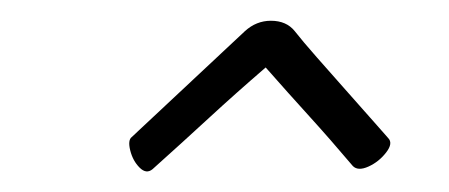

<svg xmlns="http://www.w3.org/2000/svg" viewBox="-20 -697 433 185"><path d="M127 -534Q121 -529 114.5 -535.5Q108 -542 105.5 -552Q103 -562 107 -565L216 -667Q227 -677 241 -677Q256 -677 264 -667Q271 -658 285.5 -641.5Q300 -625 316 -607Q332 -589 343 -576.5Q354 -564 354 -564Q359 -559 352 -550Q345 -541 335 -536.5Q325 -532 320 -537Q298 -563 278 -585Q258 -607 236 -632Q207 -607 181.5 -583.5Q156 -560 127 -534Z"/></svg>

Font: Twinkle Star
Style: Regular
Weight: 400
Designer: Robert E. Leuschke
Foundry: Robert E. Leuschke
Version: Version 2.010; ttfautohint (v1.8.3)